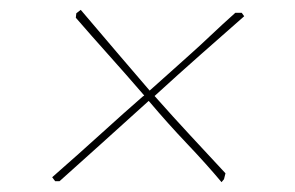

<svg xmlns="http://www.w3.org/2000/svg" viewBox="-20 -440 599 390"><path d="M101 -72H92L86 -80Q143 -130 187 -170Q231 -210 270 -244L273 -246Q235 -290 200.5 -328.5Q166 -367 134 -404L135 -413L144 -420Q187 -369 221 -329.5Q255 -290 284 -256Q311 -280 331 -298Q351 -316 369.5 -332.5Q388 -349 408.5 -368.5Q429 -388 458 -414H471L476 -407Q435 -371 388 -329.5Q341 -288 294 -245Q333 -201 366.5 -165Q400 -129 438 -88L435 -76L430 -70Q399 -107 360 -148Q321 -189 283 -234L282 -235Q229 -187 184 -146.5Q139 -106 101 -72Z"/></svg>

Font: Labrada Thin
Style: Italic
Weight: 100
Italic angle: -7°
Designer: Mercedes Jáuregui
Foundry: Omnibus-Type Team
Version: Version 1.000; ttfautohint (v1.8.4.7-5d5b)